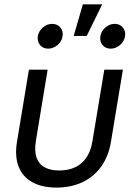

<svg xmlns="http://www.w3.org/2000/svg" viewBox="-20 -848 607 878"><path d="M238.3 9.8Q171.4 9.8 127.2 -15.1Q83 -40 64.9 -86.7Q46.9 -133.3 57.6 -199.2L112.3 -529.3H197.8L144 -203.1Q136.7 -158.7 146.7 -128.7Q156.7 -98.6 183.1 -83.5Q209.5 -68.4 251 -68.4Q293 -68.4 324.5 -83.5Q356 -98.6 376 -128.7Q396 -158.7 402.8 -203.1L457 -529.3H542L487.3 -199.2Q476.6 -133.8 443.1 -86.9Q409.7 -40 357.4 -15.1Q305.2 9.8 238.3 9.8ZM485.8 -625.5Q462.4 -625.5 448.7 -642.1Q435.1 -658.7 439 -682.1Q442.4 -705.6 461.7 -722.2Q481 -738.8 504.4 -738.8Q527.8 -738.8 541.7 -722.2Q555.7 -705.6 551.8 -682.1Q548.3 -658.7 528.8 -642.1Q509.3 -625.5 485.8 -625.5ZM200.2 -625.5Q176.8 -625.5 163.1 -642.1Q149.4 -658.7 152.8 -682.1Q156.7 -705.6 176 -722.2Q195.3 -738.8 218.8 -738.8Q242.2 -738.8 256.1 -722.2Q270 -705.6 266.1 -682.1Q262.7 -658.7 243.2 -642.1Q223.6 -625.5 200.2 -625.5ZM316.9 -683.6 358.9 -828.1H447.3L376.5 -683.6Z"/></svg>

Font: Inter 24pt
Style: Italic
Weight: 400
Italic angle: -9.3988°
Designer: Rasmus Andersson
Foundry: rsms
Version: Version 4.001;git-66647c0bb